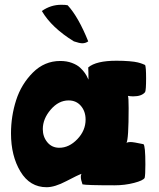

<svg xmlns="http://www.w3.org/2000/svg" viewBox="-20 -767 664 803"><path d="M26 -209Q26 -281 47.5 -348Q69 -415 117.5 -463.5Q166 -512 232 -512Q259 -512 280.5 -504Q302 -496 314.5 -484.5Q327 -473 335 -461.5Q343 -450 346 -442L350 -434Q350 -468 349 -485Q382 -513 467 -513Q497 -513 520.5 -511Q544 -509 556 -506Q568 -503 575.5 -500Q583 -497 585 -496L587 -495Q591 -486 591 -439Q591 -391 587 -382Q573 -364 537 -364Q527 -364 515 -366Q518 -360 518 -315Q518 -184 509 -170Q516 -173 526 -173Q538 -173 580 -164Q588 -158 588 -79Q588 -35 585 -23Q579 -12 540.5 -2Q502 8 459 8Q339 8 325 4Q318 -15 318 -28Q318 -36 321 -40Q306 -35 257.5 -9.5Q209 16 175 16Q105 16 65.5 -49.5Q26 -115 26 -209ZM155 -721Q192 -747 236 -747Q255 -747 263 -745Q308 -696 349 -594Q338 -586 324 -586Q313 -586 289 -594Q196 -651 155 -721ZM159 -227Q159 -195 178 -172Q197 -149 228 -149Q269 -149 303.5 -185Q338 -221 338 -267Q338 -301 318.5 -324Q299 -347 267 -347Q225 -347 192 -308.5Q159 -270 159 -227Z"/></svg>

Font: Gorditas
Style: Bold
Weight: 700
Designer: Gustavo Dipre (gbrenda1987@gmail.com)
Foundry: Gustavo Dipre (gbrenda1987@gmail.com)
Version: Version 001.001